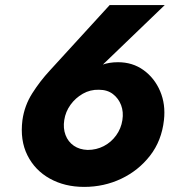

<svg xmlns="http://www.w3.org/2000/svg" viewBox="-20 -717 690 753"><path d="M232 -246Q237 -279 256.5 -306Q276 -333 305 -349.5Q334 -366 368 -365Q401 -365 423 -348Q445 -331 455 -304.5Q465 -278 460 -246Q455 -213 435.5 -186Q416 -159 387 -144Q358 -129 324 -129Q292 -130 269.5 -145.5Q247 -161 237 -187.5Q227 -214 232 -246ZM410 -697 175 -440Q137 -399 106.5 -351Q76 -303 68 -246Q58 -167 87.5 -108Q117 -49 175.5 -16.5Q234 16 310 16Q388 16 455.5 -16Q523 -48 568.5 -106.5Q614 -165 623 -246Q630 -308 608 -359.5Q586 -411 543 -442Q500 -473 443 -473Q408 -473 381 -463Q354 -453 327 -431L365 -446L626 -697Z"/></svg>

Font: Jost
Style: Bold Italic
Weight: 700
Italic angle: -5°
Version: Version 3.710